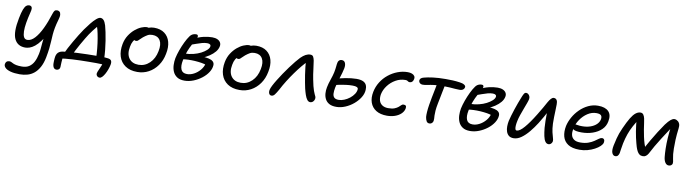

<svg xmlns="http://www.w3.org/2000/svg" viewBox="-33 -1176 7559 2105"><g transform="rotate(10 3746.5 -123.5)"><path d="M195 261Q134 261 92 249.5Q50 238 31 218Q12 198 17 175Q20 159 30.5 149.5Q41 140 60 140Q72 140 82 145Q92 150 105 156.5Q118 163 141.5 168Q165 173 204 173Q252 173 284 152Q316 131 335.5 93Q355 55 365 5Q371 -24 373.5 -52Q376 -80 379 -112Q382 -144 387 -186.5Q392 -229 403 -287L434 -258Q402 -189 370 -145.5Q338 -102 308 -78.5Q278 -55 251.5 -46.5Q225 -38 204 -38Q117 -38 83 -110.5Q49 -183 81 -343Q94 -410 107.5 -444Q121 -478 136 -490Q151 -502 167 -502Q182 -502 191 -494.5Q200 -487 200.5 -470Q201 -453 193 -424Q177 -361 168 -306.5Q159 -252 160 -211Q161 -170 173 -147.5Q185 -125 212 -125Q254 -125 294 -168.5Q334 -212 369.5 -286.5Q405 -361 434 -454Q443 -482 452 -491.5Q461 -501 480 -501Q494 -501 505.5 -492Q517 -483 519.5 -460.5Q522 -438 510 -400Q495 -349 487.5 -309Q480 -269 477 -232.5Q474 -196 472.5 -158.5Q471 -121 466 -76.5Q461 -32 450 26Q437 93 412 138.5Q387 184 354 211Q321 238 280.5 249.5Q240 261 195 261Z M632 -46Q645 -76 665 -113.5Q685 -151 708.5 -192Q732 -233 756.5 -272.5Q781 -312 803 -344Q832 -385 861 -421Q890 -457 916.5 -479.5Q943 -502 962 -502Q982 -502 997.5 -485Q1013 -468 1025 -429Q1033 -401 1042 -358Q1051 -315 1059 -264.5Q1067 -214 1072 -163Q1077 -112 1078 -69L990 -61Q989 -109 983.5 -165.5Q978 -222 969 -275Q960 -328 950 -367.5Q940 -407 929 -421L968 -429Q936 -395 900.5 -349Q865 -303 834 -250Q811 -211 791 -176Q771 -141 754.5 -108.5Q738 -76 722 -42ZM1065 145Q1045 145 1034 131Q1023 117 1027 100Q1029 88 1040 64.5Q1051 41 1063 11Q1075 -19 1081 -51L1117 0Q1103 -2 1073.5 -4Q1044 -6 999 -6Q957 -6 912.5 -5.5Q868 -5 824.5 -4Q781 -3 740 -0.5Q699 2 661 5.5Q623 9 592 14L631 -21Q629 -8 627 11Q625 30 624 49.5Q623 69 622.5 84Q622 99 622 105Q621 122 610 131.5Q599 141 582 141Q567 141 557.5 132Q548 123 544 108Q540 93 540 77Q540 66 540.5 51Q541 36 542.5 21Q544 6 546 -3Q550 -19 557.5 -31.5Q565 -44 579 -53Q593 -62 615 -66Q640 -70 682.5 -73.5Q725 -77 778.5 -79.5Q832 -82 889 -83.5Q946 -85 998 -85Q1015 -85 1034.5 -85Q1054 -85 1075 -84Q1096 -83 1115 -80Q1144 -77 1154.5 -62Q1165 -47 1159 -15Q1154 10 1144 38Q1134 66 1120.5 90.5Q1107 115 1092.5 130Q1078 145 1065 145Z M1460 12Q1378 12 1325.5 -24Q1273 -60 1253.5 -121.5Q1234 -183 1249 -262Q1260 -318 1287.5 -360.5Q1315 -403 1349.5 -432Q1384 -461 1419 -475.5Q1454 -490 1479 -490Q1490 -490 1497.5 -487Q1505 -484 1509.5 -477.5Q1514 -471 1512 -460Q1507 -440 1496 -423.5Q1485 -407 1455 -394Q1419 -377 1394.5 -356.5Q1370 -336 1355 -309.5Q1340 -283 1334 -246Q1318 -165 1353 -116.5Q1388 -68 1460 -68Q1530 -68 1582.5 -118.5Q1635 -169 1651 -253Q1667 -330 1641 -373.5Q1615 -417 1555 -417Q1524 -417 1502.5 -405Q1481 -393 1456 -373Q1438 -358 1427 -346Q1416 -334 1407.5 -327.5Q1399 -321 1386 -321Q1372 -321 1364.5 -330.5Q1357 -340 1361 -361Q1365 -384 1384.5 -408Q1404 -432 1432.5 -452.5Q1461 -473 1494 -485.5Q1527 -498 1559 -498Q1631 -498 1676 -464.5Q1721 -431 1737 -372.5Q1753 -314 1737 -238Q1723 -163 1683 -106.5Q1643 -50 1585.5 -19Q1528 12 1460 12Z M1985 16Q1934 16 1902.5 -5Q1871 -26 1856.5 -59.5Q1842 -93 1840.5 -132.5Q1839 -172 1846 -210Q1855 -252 1872.5 -301Q1890 -350 1912 -395.5Q1934 -441 1956 -471Q1965 -484 1976.5 -492Q1988 -500 2001 -503.5Q2014 -507 2027 -507Q2039 -507 2044 -499.5Q2049 -492 2046 -479Q2043 -464 2029.5 -441Q2016 -418 1997.5 -385Q1979 -352 1961 -306.5Q1943 -261 1931 -200Q1918 -136 1934 -98Q1950 -60 2001 -60Q2039 -60 2077 -80Q2115 -100 2144.5 -134.5Q2174 -169 2184 -212L2195 -193Q2170 -203 2135.5 -208.5Q2101 -214 2062.5 -216.5Q2024 -219 1987 -217.5Q1950 -216 1921 -211L1934 -277Q1986 -278 2032.5 -289.5Q2079 -301 2115.5 -320Q2152 -339 2175 -360.5Q2198 -382 2201 -401Q2204 -415 2194 -423.5Q2184 -432 2162 -432Q2135 -432 2105.5 -424Q2076 -416 2043 -404Q2010 -392 1973 -379Q1958 -375 1948.5 -383Q1939 -391 1942 -403Q1945 -417 1961.5 -429.5Q1978 -442 1993 -448Q2054 -480 2106.5 -492.5Q2159 -505 2204 -505Q2240 -505 2263.5 -494Q2287 -483 2297.5 -464Q2308 -445 2303 -421Q2297 -389 2273 -360Q2249 -331 2212.5 -306.5Q2176 -282 2133 -265Q2090 -248 2043 -240L2048 -278Q2095 -280 2135.5 -278Q2176 -276 2207 -269Q2238 -262 2254.5 -246.5Q2271 -231 2270 -206Q2268 -166 2242.5 -126.5Q2217 -87 2175.5 -55Q2134 -23 2084.5 -3.5Q2035 16 1985 16Z M2598 12Q2516 12 2463.5 -24Q2411 -60 2391.5 -121.5Q2372 -183 2387 -262Q2398 -318 2425.5 -360.5Q2453 -403 2487.5 -432Q2522 -461 2557 -475.5Q2592 -490 2617 -490Q2628 -490 2635.5 -487Q2643 -484 2647.5 -477.5Q2652 -471 2650 -460Q2645 -440 2634 -423.5Q2623 -407 2593 -394Q2557 -377 2532.5 -356.5Q2508 -336 2493 -309.5Q2478 -283 2472 -246Q2456 -165 2491 -116.5Q2526 -68 2598 -68Q2668 -68 2720.5 -118.5Q2773 -169 2789 -253Q2805 -330 2779 -373.5Q2753 -417 2693 -417Q2662 -417 2640.5 -405Q2619 -393 2594 -373Q2576 -358 2565 -346Q2554 -334 2545.5 -327.5Q2537 -321 2524 -321Q2510 -321 2502.5 -330.5Q2495 -340 2499 -361Q2503 -384 2522.5 -408Q2542 -432 2570.5 -452.5Q2599 -473 2632 -485.5Q2665 -498 2697 -498Q2769 -498 2814 -464.5Q2859 -431 2875 -372.5Q2891 -314 2875 -238Q2861 -163 2821 -106.5Q2781 -50 2723.5 -19Q2666 12 2598 12Z M2954 12Q2940 12 2932.5 3.5Q2925 -5 2922.5 -19Q2920 -33 2924 -49Q2928 -67 2943.5 -97.5Q2959 -128 2983 -166.5Q3007 -205 3033 -244Q3061 -285 3090.5 -325.5Q3120 -366 3147 -398.5Q3174 -431 3192 -450Q3220 -478 3245.5 -491.5Q3271 -505 3297 -505Q3321 -505 3330 -488.5Q3339 -472 3344 -447Q3351 -407 3357.5 -350.5Q3364 -294 3374 -244Q3382 -202 3389.5 -172Q3397 -142 3404.5 -121Q3412 -100 3419 -85Q3426 -72 3430 -62Q3434 -52 3433 -41Q3432 -28 3425 -16Q3418 -4 3407.5 2.5Q3397 9 3384 9Q3365 9 3350.5 -9.5Q3336 -28 3325 -60Q3314 -92 3305 -129Q3300 -152 3292.5 -190.5Q3285 -229 3278 -274.5Q3271 -320 3266.5 -362Q3262 -404 3261 -432L3281 -424Q3253 -398 3220.5 -358.5Q3188 -319 3153.5 -271Q3119 -223 3086.5 -171Q3054 -119 3027 -67Q3005 -28 2989.5 -8Q2974 12 2954 12Z M3675 10Q3626 10 3596 -6.5Q3566 -23 3551 -51.5Q3536 -80 3533.5 -114.5Q3531 -149 3538 -184Q3546 -225 3563 -273.5Q3580 -322 3588 -359Q3596 -401 3598 -427Q3600 -453 3604 -469Q3606 -480 3611.5 -488Q3617 -496 3625.5 -501Q3634 -506 3647 -506Q3675 -506 3685.5 -481.5Q3696 -457 3689 -421Q3685 -398 3676 -367.5Q3667 -337 3657 -305Q3647 -273 3639 -244Q3631 -215 3627 -195Q3620 -158 3621 -129.5Q3622 -101 3637.5 -85.5Q3653 -70 3688 -70Q3717 -70 3749 -83Q3781 -96 3809 -118Q3837 -140 3855 -167.5Q3873 -195 3874 -223Q3874 -236 3859.5 -243.5Q3845 -251 3812 -251Q3775 -251 3737 -246Q3699 -241 3665 -234Q3631 -227 3606 -220Q3597 -219 3589.5 -223Q3582 -227 3578.5 -234Q3575 -241 3577 -250Q3579 -265 3586.5 -274.5Q3594 -284 3610 -289Q3631 -297 3659.5 -304.5Q3688 -312 3720 -318Q3752 -324 3783 -327.5Q3814 -331 3841 -331Q3890 -331 3916.5 -318Q3943 -305 3953 -282Q3963 -259 3961 -229Q3959 -186 3933 -144Q3907 -102 3865.5 -67Q3824 -32 3774 -11Q3724 10 3675 10Z M4239 9Q4165 9 4117.5 -20.5Q4070 -50 4051.5 -102.5Q4033 -155 4047 -224Q4059 -283 4090.5 -333.5Q4122 -384 4168.5 -421.5Q4215 -459 4270 -480Q4325 -501 4383 -501Q4409 -501 4429 -493.5Q4449 -486 4458.5 -471.5Q4468 -457 4463 -436Q4459 -417 4448 -406.5Q4437 -396 4422 -396Q4411 -396 4405 -400Q4399 -404 4392.5 -408Q4386 -412 4371 -412Q4314 -412 4264 -383.5Q4214 -355 4179.5 -309.5Q4145 -264 4134 -212Q4127 -170 4136.5 -139.5Q4146 -109 4172.5 -92Q4199 -75 4238 -75Q4282 -75 4308 -85.5Q4334 -96 4349.5 -109Q4365 -122 4375 -132.5Q4385 -143 4398 -143Q4417 -143 4424.5 -134Q4432 -125 4428 -103Q4421 -70 4394 -44.5Q4367 -19 4326.5 -5Q4286 9 4239 9Z M4567 -394Q4544 -394 4531.5 -408Q4519 -422 4523 -440Q4526 -451 4535 -459Q4544 -467 4567 -473Q4603 -483 4663.5 -491Q4724 -499 4805 -499Q4847 -499 4882.5 -497.5Q4918 -496 4961 -490Q4995 -486 5013.5 -474Q5032 -462 5029 -447Q5027 -436 5020.5 -427.5Q5014 -419 5002.5 -414Q4991 -409 4974 -409Q4953 -409 4925 -411Q4897 -413 4865.5 -415.5Q4834 -418 4801 -418Q4732 -418 4690 -412.5Q4648 -407 4620 -400.5Q4592 -394 4567 -394ZM4712 12Q4690 12 4679.5 -6Q4669 -24 4665 -52Q4663 -73 4665.5 -109.5Q4668 -146 4675 -189.5Q4682 -233 4690 -274Q4701 -329 4709.5 -371.5Q4718 -414 4723 -442L4813 -448Q4809 -431 4803.5 -405.5Q4798 -380 4792 -348.5Q4786 -317 4779.5 -284.5Q4773 -252 4767 -222Q4757 -172 4754.5 -138.5Q4752 -105 4753 -84Q4754 -63 4755 -49.5Q4756 -36 4754 -25Q4752 -14 4746 -5.5Q4740 3 4731 7.5Q4722 12 4712 12Z M5164 16Q5113 16 5081.5 -5Q5050 -26 5035.5 -59.5Q5021 -93 5019.5 -132.5Q5018 -172 5025 -210Q5034 -252 5051.5 -301Q5069 -350 5091 -395.5Q5113 -441 5135 -471Q5144 -484 5155.5 -492Q5167 -500 5180 -503.5Q5193 -507 5206 -507Q5218 -507 5223 -499.5Q5228 -492 5225 -479Q5222 -464 5208.5 -441Q5195 -418 5176.5 -385Q5158 -352 5140 -306.5Q5122 -261 5110 -200Q5097 -136 5113 -98Q5129 -60 5180 -60Q5218 -60 5256 -80Q5294 -100 5323.5 -134.5Q5353 -169 5363 -212L5374 -193Q5349 -203 5314.5 -208.5Q5280 -214 5241.5 -216.5Q5203 -219 5166 -217.5Q5129 -216 5100 -211L5113 -277Q5165 -278 5211.5 -289.5Q5258 -301 5294.5 -320Q5331 -339 5354 -360.5Q5377 -382 5380 -401Q5383 -415 5373 -423.5Q5363 -432 5341 -432Q5314 -432 5284.5 -424Q5255 -416 5222 -404Q5189 -392 5152 -379Q5137 -375 5127.5 -383Q5118 -391 5121 -403Q5124 -417 5140.5 -429.5Q5157 -442 5172 -448Q5233 -480 5285.5 -492.5Q5338 -505 5383 -505Q5419 -505 5442.5 -494Q5466 -483 5476.5 -464Q5487 -445 5482 -421Q5476 -389 5452 -360Q5428 -331 5391.5 -306.5Q5355 -282 5312 -265Q5269 -248 5222 -240L5227 -278Q5274 -280 5314.5 -278Q5355 -276 5386 -269Q5417 -262 5433.5 -246.5Q5450 -231 5449 -206Q5447 -166 5421.5 -126.5Q5396 -87 5354.5 -55Q5313 -23 5263.5 -3.5Q5214 16 5164 16Z M5649 11Q5615 11 5595.5 -5Q5576 -21 5567 -47.5Q5558 -74 5558.5 -105.5Q5559 -137 5565 -167Q5571 -193 5581.5 -229Q5592 -265 5605 -304Q5618 -343 5630.5 -377Q5643 -411 5651 -430Q5664 -465 5674.5 -484Q5685 -503 5700 -503Q5713 -503 5724 -494Q5735 -485 5740.5 -471Q5746 -457 5743 -440Q5740 -424 5729 -394Q5718 -364 5704 -327Q5690 -290 5677 -252.5Q5664 -215 5658 -185Q5652 -158 5650 -133.5Q5648 -109 5652 -93.5Q5656 -78 5669 -78Q5701 -78 5750.5 -135Q5800 -192 5861 -292Q5889 -336 5910 -374Q5931 -412 5947 -440.5Q5963 -469 5978 -485Q5993 -501 6008 -501Q6031 -501 6041.5 -483.5Q6052 -466 6051 -437Q6051 -411 6049.5 -373Q6048 -335 6047 -295.5Q6046 -256 6047 -222Q6050 -164 6058.5 -127.5Q6067 -91 6074 -69Q6081 -47 6080 -33Q6079 -22 6073 -12.5Q6067 -3 6058 3Q6049 9 6038 9Q6015 9 6000.5 -12Q5986 -33 5978 -71Q5970 -109 5965 -160Q5963 -196 5961.5 -237Q5960 -278 5961.5 -319Q5963 -360 5965 -395L5994 -385Q5982 -362 5968.5 -336Q5955 -310 5936.5 -277.5Q5918 -245 5891 -201Q5857 -147 5817 -98.5Q5777 -50 5734.5 -19.5Q5692 11 5649 11Z M6383 10Q6300 10 6254 -20.5Q6208 -51 6194 -103.5Q6180 -156 6193 -222Q6204 -271 6231.5 -320.5Q6259 -370 6300.5 -411Q6342 -452 6393.5 -476.5Q6445 -501 6502 -501Q6581 -501 6618.5 -463Q6656 -425 6641 -351Q6631 -296 6592 -258.5Q6553 -221 6495.5 -201Q6438 -181 6372 -181Q6304 -181 6281.5 -197Q6259 -213 6263 -233Q6265 -245 6272 -250.5Q6279 -256 6294 -256Q6305 -256 6320.5 -252.5Q6336 -249 6367 -249Q6417 -249 6457.5 -263Q6498 -277 6524 -301.5Q6550 -326 6557 -358Q6563 -388 6549.5 -403Q6536 -418 6497 -418Q6446 -418 6400 -388Q6354 -358 6320.5 -309Q6287 -260 6276 -202Q6269 -166 6275 -136.5Q6281 -107 6305.5 -88.5Q6330 -70 6376 -70Q6428 -70 6465.5 -83.5Q6503 -97 6529 -115Q6555 -133 6573 -146Q6591 -159 6605 -159Q6622 -159 6629.5 -146.5Q6637 -134 6633 -114Q6629 -94 6606.5 -72.5Q6584 -51 6548.5 -32Q6513 -13 6470.5 -1.5Q6428 10 6383 10Z M6781 11Q6757 11 6745 -17Q6733 -45 6744 -101Q6749 -128 6763 -183.5Q6777 -239 6806 -303Q6840 -379 6867 -423.5Q6894 -468 6920 -488Q6946 -508 6973 -508Q6994 -508 7005.5 -491Q7017 -474 7022 -450Q7027 -426 7030 -402Q7034 -370 7040.5 -331Q7047 -292 7055.5 -252Q7064 -212 7075.5 -176Q7087 -140 7102 -115L7066 -107Q7095 -164 7128 -221Q7161 -278 7194 -330Q7227 -382 7256 -423Q7288 -466 7310.5 -484Q7333 -502 7351 -502Q7364 -502 7375 -496.5Q7386 -491 7394 -484Q7405 -473 7411 -457Q7417 -441 7413 -409Q7404 -337 7401.5 -279.5Q7399 -222 7400 -183Q7401 -114 7410.5 -73Q7420 -32 7417 -20Q7415 -7 7403.5 1.5Q7392 10 7376 10Q7352 10 7336.5 -13Q7321 -36 7317 -75Q7313 -111 7311.5 -166Q7310 -221 7314.5 -289.5Q7319 -358 7330 -431L7359 -438Q7335 -403 7305.5 -358.5Q7276 -314 7245.5 -266Q7215 -218 7187.5 -171Q7160 -124 7139 -82Q7128 -63 7113.5 -52Q7099 -41 7080 -41Q7056 -41 7040.5 -52.5Q7025 -64 7014.5 -84.5Q7004 -105 6996 -130Q6992 -144 6985 -169.5Q6978 -195 6971 -227Q6964 -259 6958 -295Q6952 -331 6948 -366.5Q6944 -402 6944 -433L6974 -441Q6940 -392 6914.5 -345Q6889 -298 6871.5 -248.5Q6854 -199 6842 -142Q6834 -103 6830.5 -74Q6827 -45 6824 -30Q6820 -13 6810 -1Q6800 11 6781 11Z"/></g></svg>

Font: Shantell Sans
Style: Italic
Weight: 400
Italic angle: -11°
Designer: Stephen Nixon, Anya Danilova, Shantell Martin
Foundry: Arrow Type
Version: Version 1.011;[c5ecc13dd]